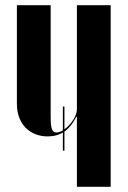

<svg xmlns="http://www.w3.org/2000/svg" viewBox="-20 -719 491 739"><path d="M274 -270H276V-240V0H406V-699H276V-299Q276 -285 268.5 -269.5Q261 -254 249 -240.5Q237 -227 223 -218Q209 -209 197 -209Q185 -209 180 -221.5Q175 -234 175 -272V-699H45V-320Q45 -290 54 -266.5Q63 -243 79 -227Q95 -211 116.5 -202.5Q138 -194 164 -194Q199 -194 226 -211.5Q253 -229 274 -270ZM222 -139H228V-309H222Z"/></svg>

Font: Moniqa Black
Style: Regular
Weight: 900
Designer: Rajesh Rajput
Foundry: Rajesh Rajput
Version: Version 1.000